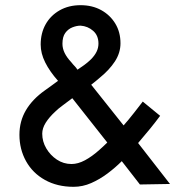

<svg xmlns="http://www.w3.org/2000/svg" viewBox="-20 -710 722 741"><path d="M264 11Q201 11 153.5 -15.5Q106 -42 80.5 -88Q55 -134 55 -190Q55 -242 80 -284.5Q105 -327 153 -361Q165 -370 178 -379Q191 -388 204 -398Q172 -434 154.5 -469Q137 -504 137 -538Q137 -582 156 -616Q175 -650 210 -670Q245 -690 291 -690Q336 -690 370.5 -671Q405 -652 425 -619Q445 -586 445 -543Q445 -506 423.5 -473Q402 -440 365 -410Q357 -403 349 -396.5Q341 -390 332 -383L457 -226Q466 -236 475.5 -247.5Q485 -259 498 -275.5Q511 -292 531 -318L598 -263Q581 -240 559.5 -213.5Q538 -187 513 -158L636 0L520 2L450 -88Q425 -63 395 -40.5Q365 -18 332 -3.5Q299 11 264 11ZM256 -77Q281 -77 308 -91.5Q335 -106 363 -131Q371 -138 379 -145.5Q387 -153 394 -160L259 -331Q238 -315 221 -302.5Q204 -290 194 -280Q170 -258 156.5 -236.5Q143 -215 143 -194Q143 -164 158.5 -137.5Q174 -111 199.5 -94Q225 -77 256 -77ZM279 -441Q290 -448 305 -459Q320 -470 331 -481Q345 -495 352.5 -510Q360 -525 360 -542Q360 -573 339.5 -591Q319 -609 291 -611Q276 -611 259.5 -604.5Q243 -598 232 -583Q221 -568 221 -541Q221 -523 229.5 -505.5Q238 -488 255 -470Q261 -462 267.5 -455.5Q274 -449 279 -441Z"/></svg>

Font: Teachers Medium
Style: Regular
Weight: 500
Designer: Alfredo Marco Pradil, Chank Diesel
Version: Version 1.001